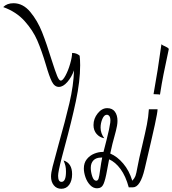

<svg xmlns="http://www.w3.org/2000/svg" viewBox="-232 -1164 1069 1193"><path d="M216 -82Q216 -41 198 -16Q180 9 149 9Q120 9 102.5 -12.5Q85 -34 85 -67Q85 -90 95 -129Q105 -168 131 -263Q174 -415 199.5 -524Q225 -633 228 -727Q213 -685 186.5 -654.5Q160 -624 134 -624Q107 -624 90.5 -656.5Q74 -689 53 -762Q27 -849 0 -912Q-27 -975 -79 -1033Q-131 -1091 -212 -1120Q-189 -1144 -148 -1144Q-89 -1144 -44 -1090Q1 -1036 29.5 -964Q58 -892 89 -791Q111 -722 123 -692.5Q135 -663 146 -663Q158 -663 175 -694.5Q192 -726 204 -768Q216 -810 216 -835Q244 -835 263 -818Q266 -791 266 -758Q266 -660 239.5 -535.5Q213 -411 169 -249Q165 -235 152.5 -187Q140 -139 134.5 -111.5Q129 -84 129 -72Q129 -34 150 -34Q178 -34 178 -98Q178 -119 174.5 -133.5Q171 -148 163 -167Q216 -150 216 -82Z M747 -485Q747 -466 730 -388Q713 -310 667 -115Q640 0 594 0H568Q549 -70 517 -113.5Q485 -157 446 -174L433 -105Q423 -48 411.5 -21Q400 6 371 6Q347 6 328 -14Q309 -34 299 -63Q289 -92 289 -117Q289 -152 307.5 -175Q326 -198 353 -209Q380 -220 405 -220H411Q413 -228 430 -294Q449 -369 453 -401Q454 -406 454 -415Q454 -434 447.5 -442.5Q441 -451 432 -451Q415 -451 404 -425Q393 -399 393 -371Q393 -335 416 -305Q387 -310 368 -332Q349 -354 349 -387Q349 -427 375 -459.5Q401 -492 434 -492Q466 -492 482 -470Q498 -448 498 -413Q498 -399 495 -382Q489 -351 480 -320Q467 -276 453 -210Q496 -192 533.5 -148Q571 -104 590 -41Q604 -56 609.5 -70.5Q615 -85 622 -125Q630 -171 652 -261Q671 -341 680.5 -389Q690 -437 693 -485ZM403 -185H397Q365 -185 348.5 -167.5Q332 -150 332 -121Q332 -96 341 -68.5Q350 -41 366 -41Q376 -41 380.5 -54.5Q385 -68 390 -107Q397 -157 403 -185Z M771 -889Q778 -882 792 -877Q811 -869 817 -860L808 -817Q795 -757 784 -702Q773 -647 762 -576Q755 -578 742.5 -578Q730 -578 722 -579Q749 -727 771 -889Z"/></svg>

Font: Charmonman
Style: Regular
Weight: 400
Designer: Ekaluck Peanpanawate
Foundry: Cadson Demak Co.,Ltd.
Version: Version 1.000; ttfautohint (v1.6)